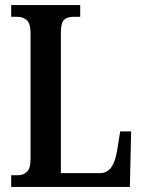

<svg xmlns="http://www.w3.org/2000/svg" viewBox="-20 -734 562 754"><path d="M24 0V-46H52Q71 -46 85.5 -59Q100 -72 100 -110V-603Q100 -642 85 -655Q70 -668 48 -668H24V-714H295V-668H269Q243 -668 231 -655.5Q219 -643 219 -606V-54H371Q401 -54 417 -77Q433 -100 440 -143L452 -218H495L490 0Z"/></svg>

Font: Noto Serif Khmer ExtraCondensed SemiBold
Style: Regular
Weight: 600
Width: 2
Designer: Danh Hong and the Monotype Design Team
Foundry: Monotype Imaging Inc.
Version: Version 2.004; ttfautohint (v1.8.4.7-5d5b)